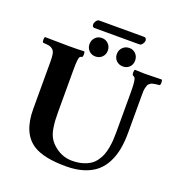

<svg xmlns="http://www.w3.org/2000/svg" viewBox="-149 -968 1031 1103"><g transform="rotate(20 366.0 -416.5)"><path d="M263.2 -696.8Q263.2 -721.2 279.1 -737.5Q294.9 -753.9 318.8 -753.9Q342.8 -753.9 358.9 -737.5Q375 -721.2 375 -696.8Q375 -672.9 359.1 -657Q343.3 -641.1 318.8 -641.1Q294.9 -641.1 279.1 -657Q263.2 -672.9 263.2 -696.8ZM430.2 -696.8Q430.2 -721.2 446.5 -737.5Q462.9 -753.9 486.8 -753.9Q510.7 -753.9 526.4 -737.5Q542 -721.2 542 -696.8Q542 -672.4 526.4 -656.7Q510.7 -641.1 486.8 -641.1Q462.4 -641.1 446.3 -657Q430.2 -672.9 430.2 -696.8ZM227.1 -522V-269Q227.1 -238.3 228.3 -217.8Q229.5 -197.3 233.9 -169.9Q238.3 -142.6 249 -120.6Q260.3 -98.6 277.8 -82Q330.1 -32.2 397 -32.2Q432.1 -32.2 460.2 -40.3Q488.3 -48.3 507.3 -61Q526.4 -73.7 540.3 -93.5Q554.2 -113.3 561.8 -133.3Q569.3 -153.3 574 -179.7Q578.6 -206.1 579.8 -227.8Q581.1 -249.5 581.1 -276.9V-522Q581.1 -562 578.1 -581.1Q575.2 -600.1 571.8 -604.2Q568.4 -608.4 559.1 -612.8Q554.7 -617.2 554.7 -629.9Q554.7 -642.6 559.1 -647Q597.2 -645 616.2 -645Q625.5 -645 723.1 -647Q727.5 -642.6 727.5 -629.9Q727.5 -617.2 723.1 -612.8L702.1 -610.4Q696.3 -609.4 685.8 -607.4Q675.3 -605.5 671.9 -603L662.1 -595.7Q656.2 -591.3 654.5 -585.4Q652.8 -579.6 649.9 -570.3Q647 -561 646.5 -549.3Q646 -537.6 646 -522V-294.9Q646 -239.7 637.7 -194.6Q629.4 -149.4 609.9 -110.8Q590.3 -72.3 559.8 -46.1Q529.3 -20 482.7 -5.1Q436 9.8 376 9.8Q238.8 9.8 173.8 -32.2Q86.9 -88.4 86.9 -235.8V-522Q86.9 -553.7 83.7 -571Q80.6 -588.4 70.3 -597.4Q60.1 -606.4 47.9 -608.9Q35.6 -611.3 9.8 -612.8Q5.4 -617.2 5.4 -629.9Q5.4 -642.6 9.8 -647Q109.4 -645 155.8 -645Q210.9 -645 249 -647Q253.4 -642.6 253.4 -629.9Q253.4 -617.2 249 -612.8Q239.3 -611.3 235.4 -606.2Q231.4 -601.1 229.2 -582.3Q227.1 -563.5 227.1 -522ZM533.2 -793H258.8Q244.1 -793 244.1 -811Q244.1 -820.8 252 -831.8Q259.8 -842.8 269 -842.8H544.9Q551.8 -842.8 555.4 -837.6Q559.1 -832.5 559.1 -826.2Q559.1 -815.4 551.3 -804.2Q543.5 -793 533.2 -793Z"/></g></svg>

Font: Linux Libertine G
Style: Bold
Weight: 700
Designer: Philipp H. Poll
Foundry: Philipp H. Poll
Version: Version 5.0.3